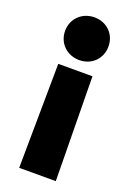

<svg xmlns="http://www.w3.org/2000/svg" viewBox="-140 -628 569 828"><g transform="rotate(20 144.5 -214.5)"><path d="M145 -575C88 -575 45 -533 45 -477C45 -421 88 -379 145 -379C202 -379 244 -421 244 -477C244 -533 202 -575 145 -575ZM61 146H229L223 -333H66Z"/></g></svg>

Font: UULA Sans
Style: Bold
Weight: 700
Designer: Mohamed Gaber, Laura Garcia Mut
Foundry: Kief Type Foundry
Version: Version 3.006;hotconv 1.0.109;makeotfexe 2.5.65596